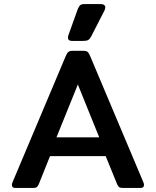

<svg xmlns="http://www.w3.org/2000/svg" viewBox="-20 -932 773 952"><path d="M317 -745Q317 -753 319 -757L366 -888Q372 -902 378.5 -907Q385 -912 403 -912H477Q502 -912 502 -895Q502 -888 498 -880L432 -751Q425 -738 417 -733.5Q409 -729 390 -729H338Q317 -729 317 -745ZM39 -15Q39 -21 42 -28L306 -654Q312 -669 319 -674.5Q326 -680 339 -680H394Q408 -680 414.5 -674.5Q421 -669 427 -654L691 -28Q694 -21 694 -15Q694 0 677 0H590Q577 0 571.5 -3.5Q566 -7 561 -18L504 -158H228L172 -18Q167 -7 161.5 -3.5Q156 0 143 0H56Q39 0 39 -15ZM472 -251 366 -513 260 -251Z"/></svg>

Font: Mitr
Style: Regular
Weight: 400
Designer: Thanarat Vachiruckul
Foundry: Cadson Demak
Version: Version 1.003